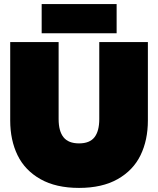

<svg xmlns="http://www.w3.org/2000/svg" viewBox="-20 -905 774 940"><path d="M184 -885H551V-742H184ZM30 -315V-699H267V-322Q267 -263 291 -233Q315 -203 367 -203Q419 -203 442.5 -233Q466 -263 466 -322V-699H704V-315Q704 -219 668 -145Q632 -71 556 -28Q480 15 367 15Q254 15 178 -28Q102 -71 66 -145Q30 -219 30 -315Z"/></svg>

Font: Prompt Black
Style: Regular
Weight: 900
Designer: Katatrad Team
Foundry: CadsonDemak
Version: Version 1.000